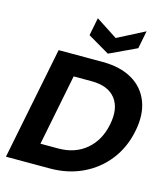

<svg xmlns="http://www.w3.org/2000/svg" viewBox="-134 -1049 1003 1153"><g transform="rotate(15 367.0 -473.0)"><path d="M425 -700Q536 -700 610.5 -656.5Q685 -613 715 -533.5Q745 -454 723 -349Q702 -244 641 -165.5Q580 -87 488.5 -43.5Q397 0 285 0H12L152 -700ZM303 -129Q407 -129 476.5 -188Q546 -247 566 -349Q587 -452 541 -511.5Q495 -571 391 -571H280L192 -129ZM633 -946 611 -835 443 -756 308 -835 330 -946 464 -859Z"/></g></svg>

Font: Albert Sans ExtraBold
Style: Italic
Weight: 800
Italic angle: -11.25°
Designer: Andreas Rasmussen
Foundry: a.Foundry
Version: Version 1.025